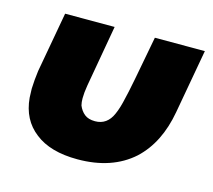

<svg xmlns="http://www.w3.org/2000/svg" viewBox="-70 -494 655 590"><g transform="rotate(15 257.0 -199.0)"><path d="M221 12Q134 12 85.5 -26.5Q36.5 -64 30.5 -133L29.5 -161.5Q30.5 -189.5 34.5 -219L69 -410.5H226.5L192 -214.5Q188 -190.5 188 -173.5Q188 -160.5 190.5 -151Q197 -135 209.2 -125Q221.5 -115 243 -115Q281.5 -115 298.5 -154.5Q308 -175.5 315 -209Q321.5 -232 354.5 -410.5H513.5Q495 -309 477 -207Q459 -105 397.5 -48Q330.5 12 221 12Z"/></g></svg>

Font: Lucymar Sans ExtraBold
Style: Italic
Weight: 800
Italic angle: -10°
Foundry: The League of Moveable Type (original font) / Main changes by Cristiano Sobral with portions from Mirco Monsees
Version: Version 2.00;August 30, 2020;FontCreator 13.0.0.2681 64-bit